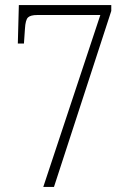

<svg xmlns="http://www.w3.org/2000/svg" viewBox="-20 -734 508 754"><path d="M150 0 374 -675H126Q100 -675 90 -665.5Q80 -656 78 -621L74 -563H50L54 -714H417V-691L192 0Z"/></svg>

Font: Noto Serif Ethiopic Condensed ExtraLight
Style: Regular
Weight: 200
Width: 3
Designer: Monotype Design Team
Foundry: Monotype Imaging Inc.
Version: Version 2.102; ttfautohint (v1.8.4.7-5d5b)